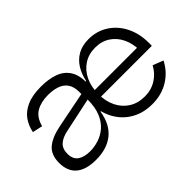

<svg xmlns="http://www.w3.org/2000/svg" viewBox="-76 -847 1161 1161"><g transform="rotate(-45 505.0 -266.0)"><path d="M712 9.5Q638.5 9.5 582.5 -21Q526.5 -51.5 492.8 -105.8Q459 -160 452.5 -231.5L515 -372.5H527Q536.5 -420.5 560 -459Q583.5 -497.5 622.2 -519.8Q661 -542 716.5 -542Q785.5 -542 840.5 -507Q895.5 -472 927 -410Q958.5 -348 958.5 -267Q958.5 -261.5 958.5 -255Q958.5 -248.5 958 -242.5H886Q886.5 -248.5 887 -255.8Q887.5 -263 887.5 -272.5Q887.5 -332 865.5 -378.2Q843.5 -424.5 803.2 -451Q763 -477.5 707.5 -477.5Q652.5 -477.5 611 -450.5Q569.5 -423.5 546.2 -375.5Q523 -327.5 523 -264.5Q523 -203.5 546.2 -156.2Q569.5 -109 612 -82.2Q654.5 -55.5 712 -55.5Q767.5 -55.5 811 -82.8Q854.5 -110 878.5 -156L945.5 -130Q913 -65.5 852.2 -28Q791.5 9.5 712 9.5ZM232.5 7Q148 7 104.5 -29.8Q61 -66.5 61 -138.5Q61 -208 102 -242.2Q143 -276.5 221 -292L472.5 -342V-291L233 -240Q186.5 -230.5 161 -207.8Q135.5 -185 135.5 -142Q135.5 -96 164.5 -75.5Q193.5 -55 243.5 -55Q281 -55 318.2 -67Q355.5 -79 386.2 -105.8Q417 -132.5 435.5 -177Q454 -221.5 454 -286.5L483 -181H457.5Q443 -87.5 385 -40.2Q327 7 232.5 7ZM523 -232.5H457.5L454 -286.5L451 -329.5V-355Q451 -401 431.8 -427.8Q412.5 -454.5 379 -465.5Q345.5 -476.5 304 -476.5Q243.5 -476.5 202.5 -452.5Q161.5 -428.5 145.5 -368L81 -382Q89.5 -427.5 115 -463.8Q140.5 -500 188 -521.2Q235.5 -542.5 309.5 -542.5Q373.5 -542.5 421.5 -525.8Q469.5 -509 496.2 -469.8Q523 -430.5 523 -362.5ZM496 -242.5V-297.5H935.5L957.5 -242.5Z"/></g></svg>

Font: Hepta Slab ExtraLight
Style: Regular
Weight: 400
Version: Version 1.102